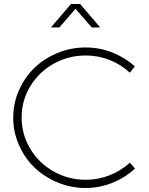

<svg xmlns="http://www.w3.org/2000/svg" viewBox="-20 -937 743 958"><path d="M407.2 -700.2Q476.6 -700.2 539.8 -675.3Q603 -650.4 652.8 -606L627.9 -574.2Q584 -615.2 527.1 -637.7Q470.2 -660.2 408.2 -660.2Q321.3 -660.2 247.6 -618.9Q173.8 -577.6 130.9 -506.3Q87.9 -435.1 87.9 -351.1Q87.9 -266.6 130.9 -194.8Q173.8 -123 247.6 -81.5Q321.3 -40 408.2 -40Q469.7 -40 526.4 -62.3Q583 -84.5 627.9 -125L653.8 -96.2Q604.5 -50.3 540.3 -24.7Q476.1 1 407.2 1Q334 1 267.1 -26.9Q200.2 -54.7 151.6 -101.6Q103 -148.4 74.5 -213.6Q45.9 -278.8 45.9 -350.1Q45.9 -421.4 74.5 -486.3Q103 -551.3 151.6 -598.1Q200.2 -645 267.1 -672.6Q334 -700.2 407.2 -700.2ZM233.9 -799.8 334 -917H379.9L480 -799.8H438L356.9 -893.1L275.9 -799.8Z"/></svg>

Font: Trueno UltraLight
Style: Regular
Weight: 250
Designer: Julieta Ulanovsky
Foundry: Julieta Ulanovsky
Version: Version 3.001b | FøM Fix